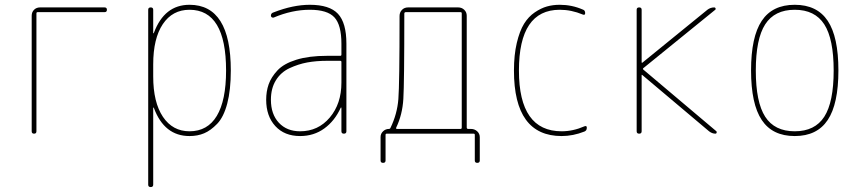

<svg xmlns="http://www.w3.org/2000/svg" viewBox="-20 -550 3540 790"><path d="M110.4 -9.8V-485.4Q110.4 -500 120.1 -509.8Q129.9 -519.5 144.5 -519.5H410.2Q419.9 -519.5 419.9 -509.8Q419.9 -500 410.2 -500H134.8Q129.9 -500 129.9 -495.1V-9.8Q129.9 0 120.1 0Q110.4 0 110.4 -9.8Z M610.4 -285.2V-235.4Q610.4 -128.9 650.4 -69.3Q690.4 -9.8 759.8 -9.8Q834 -9.8 872.1 -73.2Q910.2 -136.7 910.2 -259.8Q910.2 -509.8 759.8 -509.8Q689.5 -509.8 649.9 -450.7Q610.4 -391.6 610.4 -285.2ZM589.8 210V-509.8Q589.8 -519.5 600.1 -519.5Q610.4 -519.5 610.4 -509.8V-414.1Q610.4 -413.1 611.3 -413.1Q613.3 -413.1 613.3 -415Q656.2 -530.3 759.8 -530.3Q929.7 -530.3 929.7 -259.8Q929.7 -179.7 915 -124Q900.4 -68.4 873.5 -40.5Q846.7 -12.7 819.8 -1.5Q793 9.8 759.8 9.8Q656.2 9.8 613.3 -105.5Q613.3 -107.4 611.3 -107.4Q610.4 -107.4 610.4 -106.4V210Q610.4 219.7 600.1 219.7Q589.8 219.7 589.8 210Z M1384.8 -210V-294.9Q1384.8 -299.8 1379.9 -299.8H1325.2Q1281.2 -299.8 1244.1 -293Q1207 -286.1 1171.4 -269.5Q1135.7 -252.9 1115.2 -219.7Q1094.7 -186.5 1094.7 -139.6Q1094.7 -80.1 1127.4 -44.9Q1160.2 -9.8 1214.8 -9.8Q1289.1 -9.8 1336.9 -66.4Q1384.8 -123 1384.8 -210ZM1379.9 -320.3Q1384.8 -320.3 1384.8 -325.2V-370.1Q1384.8 -447.3 1356 -478.5Q1327.1 -509.8 1254.9 -509.8Q1181.6 -509.8 1105.5 -477.5Q1101.6 -476.6 1098.1 -479Q1094.7 -481.4 1094.7 -485.4Q1094.7 -496.1 1105.5 -499Q1185.5 -530.3 1254.9 -530.3Q1335.9 -530.3 1370.6 -493.2Q1405.3 -456.1 1405.3 -370.1V-9.8Q1405.3 0 1395 0Q1384.8 0 1384.8 -9.8V-106.4Q1384.8 -107.4 1383.8 -107.4Q1381.8 -107.4 1381.8 -106.4Q1357.4 -52.7 1314.5 -21.5Q1271.5 9.8 1214.8 9.8Q1150.4 9.8 1112.8 -31.2Q1075.2 -72.3 1075.2 -139.6Q1075.2 -173.8 1085.4 -203.1Q1095.7 -232.4 1121.6 -260.3Q1147.5 -288.1 1199.2 -304.2Q1251 -320.3 1325.2 -320.3Z M1610.4 -25.4Q1608.4 -20.5 1612.3 -19.5H1875Q1879.9 -19.5 1879.9 -25.4V-495.1Q1879.9 -500 1875 -500H1649.4Q1644.5 -500 1643.6 -495.1Q1643.6 -208 1639.6 -143.1Q1635.7 -78.1 1610.4 -25.4ZM1545.9 110.4V13.7Q1545.9 0 1556.2 -9.8Q1566.4 -19.5 1580.1 -19.5Q1585 -19.5 1586.9 -24.4Q1614.3 -81.1 1619.1 -142.1Q1624 -203.1 1624 -484.4Q1624 -499 1633.8 -509.3Q1643.6 -519.5 1659.2 -519.5H1865.2Q1879.9 -519.5 1890.1 -509.8Q1900.4 -500 1900.4 -485.4V-25.4Q1900.4 -20.5 1905.3 -19.5H1918Q1932.6 -19.5 1943.4 -9.8Q1954.1 0 1954.1 14.6V110.4Q1954.1 120.1 1943.8 120.1Q1933.6 120.1 1933.6 110.4V4.9Q1933.6 0 1928.7 0H1571.3Q1566.4 0 1566.4 4.9V110.4Q1566.4 120.1 1556.2 120.1Q1545.9 120.1 1545.9 110.4Z M2291 9.8Q2094.7 9.8 2094.7 -259.8Q2094.7 -324.2 2106.4 -373.5Q2118.2 -422.9 2136.2 -452.1Q2154.3 -481.4 2180.2 -499Q2206.1 -516.6 2230.5 -523.4Q2254.9 -530.3 2283.2 -530.3Q2333 -530.3 2377.9 -510.7Q2387.7 -507.8 2387.7 -496.1Q2387.7 -486.3 2377.9 -490.2Q2331.1 -509.8 2283.2 -509.8Q2115.2 -509.8 2115.2 -259.8Q2115.2 -9.8 2291 -9.8Q2337.9 -9.8 2384.8 -30.3Q2394.5 -34.2 2394.5 -24.4Q2394.5 -12.7 2384.8 -8.8Q2337.9 9.8 2291 9.8Z M2599.6 -9.8V-509.8Q2599.6 -519.5 2609.9 -519.5Q2620.1 -519.5 2620.1 -509.8V-293Q2620.1 -292 2621.1 -292H2623L2890.6 -509.8Q2903.3 -519.5 2918.9 -519.5Q2922.9 -519.5 2924.3 -515.6Q2925.8 -511.7 2922.9 -509.8L2627 -269.5Q2624 -266.6 2627 -263.7L2927.7 -9.8Q2929.7 -7.8 2928.7 -3.9Q2927.7 0 2923.8 0Q2910.2 0 2897.5 -9.8L2623 -241.2Q2622.1 -242.2 2621.1 -242.2Q2620.1 -242.2 2620.1 -241.2V-9.8Q2620.1 0 2609.9 0Q2599.6 0 2599.6 -9.8Z M3371.6 -449.7Q3333 -509.8 3250 -509.8Q3167 -509.8 3128.4 -449.7Q3089.8 -389.6 3089.8 -259.8Q3089.8 -129.9 3128.4 -69.8Q3167 -9.8 3250 -9.8Q3333 -9.8 3371.6 -69.8Q3410.2 -129.9 3410.2 -259.8Q3410.2 -389.6 3371.6 -449.7ZM3385.7 -56.2Q3341.8 9.8 3250 9.8Q3158.2 9.8 3114.3 -56.2Q3070.3 -122.1 3070.3 -260.3Q3070.3 -398.4 3114.3 -464.4Q3158.2 -530.3 3250 -530.3Q3341.8 -530.3 3385.7 -464.4Q3429.7 -398.4 3429.7 -260.3Q3429.7 -122.1 3385.7 -56.2Z"/></svg>

Font: Rounded-X Mgen+ 2m thin
Style: Regular
Weight: 100
Designer: [Source Han Sans]
Ryoko NISHIZUKA  (kana & ideographs); Paul D. Hunt (Latin, Greek & Cyrillic); Wenlong ZHANG  (bopomofo
Version: Version 1.059.20150602